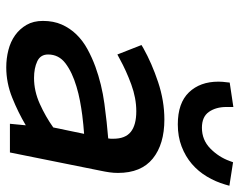

<svg xmlns="http://www.w3.org/2000/svg" viewBox="-98 -674 784 629"><g transform="rotate(90 294.5 -360.0)"><path d="M236 -79Q279 -79 321 -98Q363 -117 398 -142L419 -243Q390 -241 358 -237Q335 -234 311 -229.5Q287 -225 264 -218Q217 -204 188 -182Q159 -160 159 -125Q159 -100 181.5 -89.5Q204 -79 236 -79ZM391 -52Q349 -27 300.5 -7.5Q252 12 201 12Q172 12 144.5 5Q117 -2 96 -17Q75 -32 62 -54.5Q49 -77 49 -108Q49 -143 61 -170Q73 -197 93.5 -218Q114 -239 141.5 -254Q169 -269 199 -280Q257 -301 320 -309.5Q383 -318 434 -322Q435 -327 435 -330.5Q435 -334 435 -339Q435 -378 412.5 -396Q390 -414 345 -414Q302 -414 257 -397.5Q212 -381 174 -360L159 -352L128 -431L138 -437Q188 -465 249.5 -485.5Q311 -506 372 -506Q453 -506 500 -468Q547 -430 547 -354Q547 -340 545 -326Q543 -312 540 -298L480 0H386ZM589 -719 585 -705Q576 -674 559 -645.5Q542 -617 517.5 -596Q493 -575 460.5 -562.5Q428 -550 388 -550Q318 -550 283 -586.5Q248 -623 248 -683Q248 -690 248.5 -696.5Q249 -703 250 -710L251 -720L331 -732V-709Q331 -675 347 -652Q363 -629 399 -629Q439 -629 467 -656.5Q495 -684 508 -720L512 -731Z"/></g></svg>

Font: Codetta
Style: Bold Italic
Weight: 700
Italic angle: -11°
Designer: Ulrich Proeller
Foundry: PROSA GmbH
Version: Version 2.00;September 29, 2018;FontCreator 11.5.0.2427 64-b